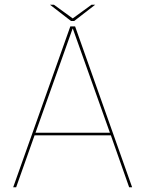

<svg xmlns="http://www.w3.org/2000/svg" viewBox="-20 -788 613 808"><path d="M35.5 0H48L125.5 -218.5H446.5L523.5 0H536L296 -677H276ZM129.5 -229.5 285.5 -667.5H286.5L442.5 -229.5ZM279 -699.5H292L380.5 -768H365L286 -710.5L207 -768H190.5Z"/></svg>

Font: Anybody Thin
Style: Regular
Weight: 100
Designer: Tyler Finck
Foundry: Etcetera Type Company
Version: Version 1.114;gftools[0.9.25]